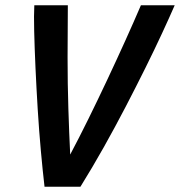

<svg xmlns="http://www.w3.org/2000/svg" viewBox="-20 -713 687 733"><path d="M150 0Q143 -60 136 -137Q129 -214 124 -295.5Q119 -377 115.5 -454Q112 -531 110.5 -593.5Q109 -656 111 -693H239Q238 -596 238 -494.5Q238 -393 241 -298Q244 -203 248 -123Q281 -185 317 -258Q353 -331 389 -407.5Q425 -484 458 -557Q491 -630 518 -693H647Q627 -647 598.5 -585.5Q570 -524 535 -453.5Q500 -383 460 -306Q420 -229 376.5 -151.5Q333 -74 287 0Z"/></svg>

Font: Ubuntu Sans Mono SemiBold
Style: Italic
Weight: 600
Italic angle: -13.5°
Monospace: yes
Designer: Dalton Maag Ltd
Foundry: Dalton Maag Ltd
Version: Version 1.006